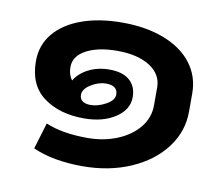

<svg xmlns="http://www.w3.org/2000/svg" viewBox="-63 -558 777 669"><g transform="rotate(10 325.5 -223.5)"><path d="M601 -281V-217Q601 -146 557.5 -88.5Q514 -31 438 2Q362 35 268 35Q164 35 92 3L120 -90Q179 -65 268 -65Q326 -65 374 -85Q422 -105 449.5 -139.5Q477 -174 477 -217V-281Q477 -327 434 -354.5Q391 -382 319 -382Q251 -382 209 -359.5Q167 -337 167 -298Q167 -271 181 -253Q197 -280 229.5 -296.5Q262 -313 303 -313Q350 -313 374.5 -291.5Q399 -270 399 -232Q399 -188 355 -159Q311 -130 244 -130Q157 -130 101 -171.5Q45 -213 45 -298Q45 -354 79 -395.5Q113 -437 175 -459.5Q237 -482 319 -482Q404 -482 468 -457Q532 -432 566.5 -386.5Q601 -341 601 -281ZM220 -209Q220 -195 230 -187.5Q240 -180 259 -180Q285 -180 313 -195.5Q341 -211 341 -231Q341 -247 330.5 -255Q320 -263 300 -263Q274 -263 247 -246.5Q220 -230 220 -209Z"/></g></svg>

Font: KoHo
Style: Bold
Weight: 700
Designer: Cadson Demak & Katatrad Team
Foundry: Cadson Demak Co.,Ltd.
Version: Version 1.000; ttfautohint (v1.6)